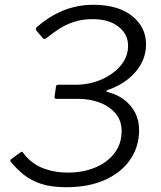

<svg xmlns="http://www.w3.org/2000/svg" viewBox="-20 -772 674 802"><path d="M133 -643Q127 -652 133 -658Q171 -691 209 -711.5Q247 -732 287 -742Q327 -752 369 -752Q473 -752 531.5 -705.5Q590 -659 590 -587Q590 -543 569.5 -505.5Q549 -468 513 -440Q477 -412 430 -396Q425 -395 424.5 -392Q424 -389 431 -387Q486 -374 523.5 -332Q561 -290 561 -227Q561 -161 525 -107Q489 -53 420.5 -21.5Q352 10 256 10Q193 10 150.5 -4.5Q108 -19 79 -42.5Q50 -66 26 -95Q21 -102 25 -106L66 -136Q69 -138 71.5 -138Q74 -138 75 -136Q108 -90 157 -70.5Q206 -51 263 -51Q326 -51 377 -72Q428 -93 458 -132Q488 -171 488 -224Q488 -269 462 -299Q436 -329 395 -344Q354 -359 308 -359H217Q206 -359 208 -368L214 -411Q214 -418 223 -418H295Q354 -418 404 -440Q454 -462 484.5 -498.5Q515 -535 515 -581Q515 -629 475 -660.5Q435 -692 368 -692Q323 -692 288.5 -680.5Q254 -669 226.5 -651Q199 -633 174 -613Q164 -605 157 -615L133 -643Z"/></svg>

Font: Libre Franklin Thin Light
Style: Italic
Weight: 300
Italic angle: -8°
Version: Version 3.000